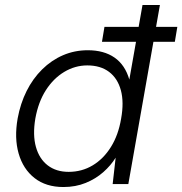

<svg xmlns="http://www.w3.org/2000/svg" viewBox="-20 -740 733 772"><path d="M390 -572 400 -632H693L683 -572ZM235 12Q165 12 119 -24Q73 -60 55 -122.5Q37 -185 51 -264Q62 -324 87 -374Q112 -424 149.5 -461Q187 -498 233.5 -518Q280 -538 333 -538Q398 -538 440.5 -508.5Q483 -479 500 -420L553 -720H623L496 0H433L445 -106Q426 -75 395.5 -48Q365 -21 324.5 -4.5Q284 12 235 12ZM256 -49Q309 -49 352.5 -75Q396 -101 426 -149Q456 -197 467 -263Q479 -329 466 -377Q453 -425 418.5 -451Q384 -477 331 -477Q282 -477 238.5 -451Q195 -425 164.5 -377.5Q134 -330 122 -263Q111 -197 124.5 -149Q138 -101 172 -75Q206 -49 256 -49Z"/></svg>

Font: DM Sans 9pt Light
Style: Italic
Weight: 300
Italic angle: -10°
Version: Version 4.004;gftools[0.9.30]